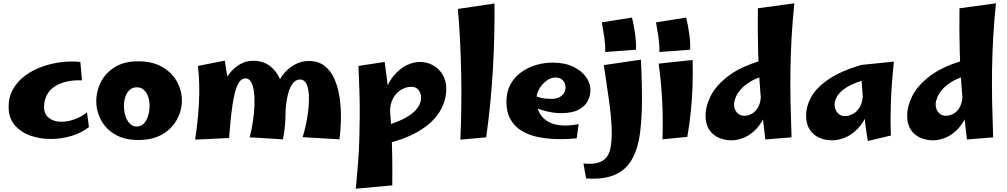

<svg xmlns="http://www.w3.org/2000/svg" viewBox="-20 -833 6081 1159"><path d="M286 6Q221 6 163 -14.5Q105 -35 68.5 -78Q32 -121 32 -187Q32 -248 59 -295.5Q86 -343 132.5 -377Q179 -411 235.5 -431Q292 -451 352 -458Q412 -465 465 -459L475 -348Q423 -350 380.5 -340Q338 -330 308 -309.5Q278 -289 262 -257.5Q246 -226 246 -186Q246 -144 275.5 -121Q305 -98 349 -98Q390 -98 432 -113.5Q474 -129 505 -155L517 -66Q471 -30 410 -12Q349 6 286 6Z M815 12Q730 12 673.5 -22Q617 -56 589 -110Q561 -164 561 -223Q561 -283 589 -338Q617 -393 673.5 -428Q730 -463 813 -463Q901 -463 960 -428.5Q1019 -394 1048.5 -340Q1078 -286 1078 -226Q1078 -167 1048.5 -112Q1019 -57 960.5 -22.5Q902 12 815 12ZM803 -69Q831 -69 848.5 -87.5Q866 -106 874.5 -135.5Q883 -165 883 -195Q883 -224 874.5 -249Q866 -274 849 -290Q832 -306 805 -306Q780 -306 762.5 -290Q745 -274 736.5 -248Q728 -222 728 -194Q728 -163 737 -134Q746 -105 763.5 -87Q781 -69 803 -69Z M1688 8 1487 -4Q1499 -49 1506.5 -98.5Q1514 -148 1516 -195Q1518 -242 1513 -279Q1508 -316 1495.5 -338Q1483 -360 1461 -360Q1438 -360 1422 -334.5Q1406 -309 1395 -261.5Q1384 -214 1376.5 -147.5Q1369 -81 1363 0L1282 -182Q1286 -219 1298 -258.5Q1310 -298 1329.5 -335Q1349 -372 1375.5 -401.5Q1402 -431 1435 -448.5Q1468 -466 1507 -466Q1567 -466 1607 -436.5Q1647 -407 1669 -358Q1691 -309 1698.5 -247Q1706 -185 1703 -119Q1700 -53 1688 8ZM1363 0 1158 10Q1175 -103 1181 -213.5Q1187 -324 1175 -435L1337 -467Q1352 -379 1359.5 -303Q1367 -227 1368 -154Q1369 -81 1363 0ZM2029 8 1807 -5Q1825 -65 1835 -126Q1845 -187 1845 -238.5Q1845 -290 1832 -321.5Q1819 -353 1790 -353Q1770 -353 1754 -337Q1738 -321 1726.5 -290Q1715 -259 1708.5 -212.5Q1702 -166 1701 -105L1641 -277Q1651 -331 1681.5 -373.5Q1712 -416 1754.5 -440.5Q1797 -465 1844 -465Q1901 -465 1939 -435.5Q1977 -406 1999 -356Q2021 -306 2030 -244Q2039 -182 2038 -116.5Q2037 -51 2029 8Z M2128 306Q2136 222 2141.5 149Q2147 76 2149 8Q2151 -60 2151.5 -128Q2152 -196 2150 -271.5Q2148 -347 2144 -435L2302 -459Q2318 -347 2327 -253.5Q2336 -160 2341 -74.5Q2346 11 2347.5 98.5Q2349 186 2348 286ZM2314 34 2288 -69Q2361 -89 2406.5 -111Q2452 -133 2477 -156Q2502 -179 2512 -201.5Q2522 -224 2522 -244Q2522 -269 2507 -289Q2492 -309 2463 -309Q2432 -309 2402 -291.5Q2372 -274 2353 -239.5Q2334 -205 2334 -154L2275 -126Q2280 -215 2303 -278Q2326 -341 2361 -381Q2396 -421 2436 -440Q2476 -459 2516 -459Q2558 -459 2594 -439Q2630 -419 2652 -382.5Q2674 -346 2674 -295Q2674 -253 2657.5 -206.5Q2641 -160 2601 -115Q2561 -70 2491 -31.5Q2421 7 2314 34Z M2915 -4 2759 10Q2763 -81 2764.5 -181.5Q2766 -282 2764 -385.5Q2762 -489 2757 -589Q2752 -689 2744 -779L2965 -812Q2967 -624 2955.5 -418Q2944 -212 2915 -4Z M3461 2Q3399 8 3338 6.5Q3277 5 3222.5 -7Q3168 -19 3126.5 -45Q3085 -71 3061 -113.5Q3037 -156 3037 -219Q3037 -279 3061 -323Q3085 -367 3125.5 -396.5Q3166 -426 3215.5 -440.5Q3265 -455 3315 -455Q3391 -455 3442 -429.5Q3493 -404 3519 -366Q3545 -328 3544 -288Q3544 -255 3527.5 -223Q3511 -191 3472.5 -170.5Q3434 -150 3366 -150Q3342 -150 3315.5 -154Q3289 -158 3262.5 -165.5Q3236 -173 3211.5 -183.5Q3187 -194 3168 -207L3196 -261Q3217 -249 3244.5 -242.5Q3272 -236 3308 -236Q3334 -236 3353 -244.5Q3372 -253 3383 -269.5Q3394 -286 3394 -307Q3394 -321 3387.5 -334Q3381 -347 3368 -356Q3355 -365 3332 -365Q3305 -365 3278.5 -345.5Q3252 -326 3235 -296Q3218 -266 3218 -232Q3218 -192 3233 -159Q3248 -126 3279.5 -104.5Q3311 -83 3359 -77Q3407 -71 3473 -84Z M3634 -519Q3634 -567 3627.5 -610.5Q3621 -654 3613 -698L3795 -727Q3806 -684 3813.5 -630Q3821 -576 3819 -533ZM3847 -60Q3831 111 3752 183.5Q3673 256 3518 244L3502 154Q3554 159 3587.5 150Q3621 141 3639.5 118.5Q3658 96 3665 61Q3672 26 3673 -22Q3673 -75 3667.5 -132Q3662 -189 3651 -263.5Q3640 -338 3625 -440L3849 -473Q3853 -384 3854.5 -312.5Q3856 -241 3854.5 -180.5Q3853 -120 3847 -60Z M3961 -519Q3961 -567 3954.5 -610.5Q3948 -654 3940 -698L4122 -727Q4133 -684 4140.5 -630Q4148 -576 4146 -533ZM4129 -7 3979 8Q3983 -108 3977.5 -220Q3972 -332 3956 -449L4161 -471Q4163 -389 4160.5 -316Q4158 -243 4151 -169Q4144 -95 4129 -7Z M4758 -4 4600 9Q4582 -132 4571 -263Q4560 -394 4556.5 -523Q4553 -652 4555 -783L4775 -813Q4764 -707 4758.5 -608.5Q4753 -510 4751.5 -413Q4750 -316 4752 -215.5Q4754 -115 4758 -4ZM4395 14Q4353 14 4317.5 -2Q4282 -18 4260.5 -51Q4239 -84 4239 -135Q4239 -192 4270.5 -254.5Q4302 -317 4375 -373Q4448 -429 4571 -466L4624 -381Q4560 -369 4518.5 -345.5Q4477 -322 4453.5 -295.5Q4430 -269 4420.5 -244.5Q4411 -220 4411 -204Q4411 -173 4428.5 -153.5Q4446 -134 4473 -134Q4497 -134 4520.5 -147.5Q4544 -161 4559 -191Q4574 -221 4574 -272L4633 -304Q4628 -215 4605 -154.5Q4582 -94 4547.5 -57Q4513 -20 4473.5 -3Q4434 14 4395 14Z M5002 14Q4960 14 4924.5 -2Q4889 -18 4867.5 -51Q4846 -84 4846 -135Q4846 -192 4877.5 -248.5Q4909 -305 4982 -354.5Q5055 -404 5178 -441L5231 -356Q5167 -344 5125.5 -324.5Q5084 -305 5060.5 -283.5Q5037 -262 5027.5 -241Q5018 -220 5018 -204Q5018 -173 5035.5 -152.5Q5053 -132 5080 -132Q5104 -132 5129.5 -146Q5155 -160 5172 -190.5Q5189 -221 5189 -272L5247 -304Q5242 -215 5218 -154.5Q5194 -94 5158.5 -57Q5123 -20 5082 -3Q5041 14 5002 14ZM5219 18Q5211 -23 5204 -79.5Q5197 -136 5192 -196Q5187 -256 5183.5 -309Q5180 -362 5178.5 -398Q5177 -434 5178 -441L5376 -461Q5361 -318 5357.5 -210.5Q5354 -103 5358 -15Z M5975 -4 5817 9Q5799 -132 5788 -263Q5777 -394 5773.5 -523Q5770 -652 5772 -783L5992 -813Q5981 -707 5975.5 -608.5Q5970 -510 5968.5 -413Q5967 -316 5969 -215.5Q5971 -115 5975 -4ZM5612 14Q5570 14 5534.5 -2Q5499 -18 5477.5 -51Q5456 -84 5456 -135Q5456 -192 5487.5 -254.5Q5519 -317 5592 -373Q5665 -429 5788 -466L5841 -381Q5777 -369 5735.5 -345.5Q5694 -322 5670.5 -295.5Q5647 -269 5637.5 -244.5Q5628 -220 5628 -204Q5628 -173 5645.5 -153.5Q5663 -134 5690 -134Q5714 -134 5737.5 -147.5Q5761 -161 5776 -191Q5791 -221 5791 -272L5850 -304Q5845 -215 5822 -154.5Q5799 -94 5764.5 -57Q5730 -20 5690.5 -3Q5651 14 5612 14Z"/></svg>

Font: Marhey Light SemiBold
Style: Regular
Weight: 600
Version: Version 1.000